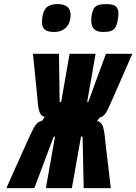

<svg xmlns="http://www.w3.org/2000/svg" viewBox="-20 -940 686 967"><path d="M192 -332 205 -351Q186 -355.5 178.8 -376.5Q171.5 -397.5 168.5 -443.5L146 -669H277L280.5 -426.5H288L330.5 -669H461.5L419 -426.5H424.5L513.5 -669H646.5L543.5 -434Q527 -397 519.8 -382.8Q512.5 -368.5 504 -360Q495.5 -351.5 482.5 -348.5L469 -330.5Q489.5 -326.5 497.8 -304Q506 -281.5 510 -231L538 7.5H401.5L396 -252H388L342 7.5H211L257 -252H250.5L153 7.5H12L123.5 -241.5Q140.5 -278 149.2 -294.2Q158 -310.5 167.8 -319.8Q177.5 -329 192 -332ZM191.5 -829Q191.5 -842 193.5 -854.5Q199.5 -892.5 218.8 -906Q238 -919.5 269 -919.5Q335.5 -919.5 335.5 -865Q335.5 -854 333.5 -844Q328 -812 306 -795.5Q284 -779 253 -779Q219.5 -779 205.5 -791Q191.5 -803 191.5 -829ZM439.5 -836.5Q439.5 -849.5 442 -864.5Q445.5 -885.5 452.8 -897.2Q460 -909 474.5 -914.2Q489 -919.5 514.5 -919.5Q549.5 -919.5 563 -908Q576.5 -896.5 576.5 -872Q576.5 -860.5 573 -838.5Q569 -813.5 560.2 -800.8Q551.5 -788 537 -783.5Q522.5 -779 498.5 -779Q439.5 -779 439.5 -836.5Z"/></svg>

Font: JuliaMono Black
Style: Italic
Weight: 900
Italic angle: -9°
Monospace: yes
Designer: cormullion
Foundry: corm
Version: Version 0.057; ttfautohint (v1.8.4)